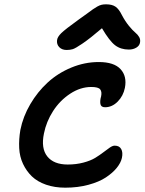

<svg xmlns="http://www.w3.org/2000/svg" viewBox="-20 -950 662 879"><path d="M285.2 -721.2Q263.7 -721.2 251.2 -734.1Q238.8 -747.1 241.2 -766.1Q242.7 -780.8 260.3 -798.1Q277.8 -815.4 340.8 -860.8Q356.4 -871.6 376.7 -886.5Q397 -901.4 405 -907.2Q413.1 -913.1 424.8 -919.7Q436.5 -926.3 445.3 -928.2Q454.1 -930.2 465.8 -930.2Q493.2 -930.2 508.8 -919.4Q524.4 -908.7 538.1 -880.9Q552.7 -853 570.3 -831.5Q587.9 -810.1 599.4 -800.8Q610.8 -791.5 617.2 -780.3Q623.5 -769 621.1 -755.9Q619.1 -741.2 604.5 -732.2Q589.8 -723.1 569.8 -723.1Q532.7 -723.1 506.8 -742.9Q481 -762.7 446.8 -820.8Q392.6 -774.4 358.9 -751.5Q325.2 -728.5 313 -724.9Q300.8 -721.2 285.2 -721.2ZM278.8 -90.8Q230 -90.8 190.7 -104.5Q151.4 -118.2 126.2 -142.3Q101.1 -166.5 85.4 -199.7Q69.8 -232.9 67.9 -272.2Q65.9 -311.5 73.2 -355Q85.4 -416.5 118.7 -473.1Q151.9 -529.8 198.5 -572.5Q245.1 -615.2 306.4 -640.6Q367.7 -666 432.1 -666Q502 -666 532 -633.3Q562 -600.6 551.8 -547.9Q544.4 -510.7 518.8 -484.9Q493.2 -459 460.9 -459Q442.4 -459 439.7 -473.9Q437 -488.8 442.9 -508.8Q447.3 -529.8 438.7 -540.8Q430.2 -551.8 397.9 -551.8Q348.1 -551.8 301.3 -521Q254.4 -490.2 223.1 -441.7Q191.9 -393.1 181.2 -338.9Q167 -271 196.5 -233.9Q226.1 -196.8 290 -196.8Q328.6 -196.8 361.8 -205.6Q395 -214.4 416 -227.3Q437 -240.2 453.4 -252.9Q469.7 -265.6 482.7 -274.4Q495.6 -283.2 504.9 -283.2Q526.4 -283.2 534.9 -267.6Q543.5 -252 538.1 -227.1Q533.2 -204.6 514.4 -181.4Q495.6 -158.2 464.6 -137.7Q433.6 -117.2 385 -104Q336.4 -90.8 278.8 -90.8Z"/></svg>

Font: Shantell Sans Irregular Bouncy
Style: Italic
Weight: 500
Italic angle: -11.31°
Designer: Stephen Nixon, Anya Danilova, Shantell Martin
Foundry: Arrow Type
Version: Version 1.006;[9816181b4]